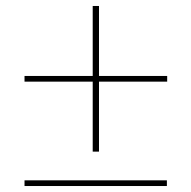

<svg xmlns="http://www.w3.org/2000/svg" viewBox="-20 -622 640 642"><path d="M290 -115V-349H62V-368H290V-602H311V-368H539V-349H311V-115ZM62 0V-19H538V0Z"/></svg>

Font: IBM Plex Sans Hebrew Thin
Style: Regular
Weight: 100
Designer: Mike Abbink, Paul van der Laan, Pieter van Rosmalen, Yanek Iontef
Foundry: Bold Monday
Version: Version 1.2